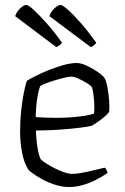

<svg xmlns="http://www.w3.org/2000/svg" viewBox="-20 -754 504 774"><path d="M259 0Q232 0 204.5 -8.5Q177 -17 153.5 -29.5Q130 -42 114 -53.5Q98 -65 94 -71Q77 -97 69 -138.5Q61 -180 61 -225Q61 -267 65 -305Q69 -343 75 -374.5Q81 -406 88 -428Q102 -437 126 -449Q150 -461 179 -472.5Q208 -484 237 -492Q266 -500 290 -500Q306 -500 329 -489.5Q352 -479 372.5 -465Q393 -451 401 -440Q408 -429 413 -402.5Q418 -376 420 -348Q422 -320 420 -303Q412 -292 398 -280.5Q384 -269 370.5 -260Q357 -251 350 -247Q340 -244 305.5 -239.5Q271 -235 223 -231.5Q175 -228 125 -228Q126 -189 131.5 -157.5Q137 -126 144 -112Q152 -104 168 -94Q184 -84 203 -74.5Q222 -65 240 -59Q258 -53 271 -53Q284 -53 302.5 -56Q321 -59 340.5 -63.5Q360 -68 376.5 -72Q393 -76 402 -78Q406 -76 409.5 -68.5Q413 -61 414 -57Q391 -41 365 -28Q339 -15 312 -7.5Q285 0 259 0ZM205 -279Q235 -279 265 -281Q295 -283 320 -287Q345 -291 359 -296Q361 -312 360 -333.5Q359 -355 356.5 -374.5Q354 -394 349 -405Q345 -410 329.5 -419.5Q314 -429 296.5 -437Q279 -445 267 -445Q255 -445 228.5 -438Q202 -431 177 -422.5Q152 -414 142 -407Q136 -392 132 -369.5Q128 -347 126 -323.5Q124 -300 124 -282Q138 -281 159.5 -280Q181 -279 205 -279ZM207 -564 41 -689Q45 -701 53 -711Q61 -721 70 -727.5Q79 -734 86 -734Q94 -734 115 -715Q136 -696 166.5 -662Q197 -628 230 -582Q228 -578 221 -572.5Q214 -567 207 -564ZM346 -564 179 -689Q183 -701 191 -711Q199 -721 208 -727.5Q217 -734 224 -734Q232 -734 253.5 -715Q275 -696 305 -662Q335 -628 368 -582Q366 -578 360 -572.5Q354 -567 346 -564Z"/></svg>

Font: Texturina 12pt Thin
Style: Regular
Weight: 250
Designer: Guillermo Torres Carreño
Foundry: Omnibus-Type
Version: Version 1.002